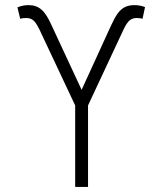

<svg xmlns="http://www.w3.org/2000/svg" viewBox="-20 -737 642 757"><path d="M276.4 -321.3 134.8 -622.1Q122.1 -647.9 111.1 -657Q100.1 -666 84 -666Q68.4 -666 59.6 -663.1L48.8 -708Q61 -712.9 71 -714.8Q81.1 -716.8 93.8 -716.8Q123 -716.8 143.6 -699Q164.1 -681.2 183.6 -636.7L301.8 -382.8L418 -636.7Q431.6 -666.5 443.6 -683.3Q455.6 -700.2 471.4 -708.5Q487.3 -716.8 509.8 -716.8Q532.2 -716.8 551.8 -709L542 -663.1Q531.7 -666 518.6 -666Q502.4 -666 491.2 -656.7Q480 -647.5 467.8 -622.1L327.1 -321.3V0H276.4Z"/></svg>

Font: Pretendard GOV ExtraLight
Style: Regular
Weight: 200
Designer: Base glyphs from Inter by Rasmus Andersson; Hangeul glyphs from Noto Sans CJK(Source Han Sans) by Jang Soo-young and Kan
Foundry: Kil Hyung-jin
Version: Version 1.309